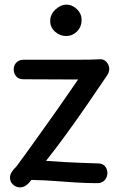

<svg xmlns="http://www.w3.org/2000/svg" viewBox="-20 -794 514 826"><path d="M81 -453Q60 -453 49.5 -465.5Q39 -478 39 -496Q39 -513 50.5 -525Q62 -537 82 -537Q168 -537 224.5 -537Q281 -537 315.5 -537Q350 -537 371 -537.5Q392 -538 407 -539Q426 -541 438 -527.5Q450 -514 450 -497Q450 -490 447.5 -483Q445 -476 441 -470Q400 -409 355.5 -344.5Q311 -280 266 -218Q221 -156 178 -102Q217 -99 254 -97Q291 -95 327.5 -93.5Q364 -92 401 -91Q421 -91 431.5 -79Q442 -67 442 -50Q442 -32 430.5 -19Q419 -6 398 -6Q352 -6 305.5 -9Q259 -12 212 -15.5Q165 -19 115 -20Q102 -2 89 5.5Q76 13 65 12Q49 12 36 0Q23 -12 23 -29Q23 -43 31 -55Q39 -67 50 -77Q67 -100 88.5 -129.5Q110 -159 134.5 -193.5Q159 -228 184.5 -263.5Q210 -299 234 -333.5Q258 -368 279 -398.5Q300 -429 316 -452ZM265 -639Q238 -639 217 -657.5Q196 -676 196 -704Q196 -732 218.5 -753Q241 -774 266 -774Q282 -774 296.5 -765.5Q311 -757 321 -742.5Q331 -728 331 -708Q331 -678 311 -658.5Q291 -639 265 -639Z"/></svg>

Font: Playpen Sans
Style: Regular
Weight: 400
Designer: Laura Meseguer, Veronika Burian, José Scaglione, Kostas Bartsokas, Vera Evstafieva, Tom Grace, Yorlmar Campos
Foundry: TypeTogether
Version: Version 2.000